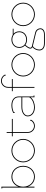

<svg xmlns="http://www.w3.org/2000/svg" viewBox="1482 -2210 942 3946"><g transform="rotate(-90 1953.0 -237.0)"><path d="M89 -232C89 -355 172 -455 295 -455C418 -455 500 -355 500 -232C500 -109 418 -9 295 -9C172 -9 89 -109 89 -232ZM71 -661V0H89V-137C121 -50 197 9 295 9C428 9 518 -99 518 -232C518 -365 428 -473 295 -473C197 -473 121 -415 89 -328V-679H54V-661Z M607 -232C607 -355 707 -455 830 -455C953 -455 1053 -355 1053 -232C1053 -109 953 -9 830 -9C707 -9 607 -109 607 -232ZM830 -473C697 -473 589 -365 589 -232C589 -99 697 9 830 9C963 9 1071 -99 1071 -232C1071 -365 963 -473 830 -473Z M1213 -134V-446H1481V-464H1213V-571H1195V-464H1124V-446H1195V-134C1195 -55 1259 9 1338 9C1391 9 1437 -19 1462 -62L1463 -64V-88H1445V-70C1423 -33 1384 -9 1338 -9C1269 -9 1213 -65 1213 -134Z M1927 -109C1896 -46 1800 -9 1721 -9C1625 -9 1552 -58 1552 -139C1552 -197 1613 -250 1730 -250H1927ZM1605 -430V-407H1623V-425C1658 -443 1709 -455 1761 -455C1836 -455 1927 -428 1927 -321V-268H1730C1608 -268 1534 -211 1534 -139C1534 -45 1618 9 1721 9C1792 9 1882 -19 1927 -79V0H1962V-18H1944V-321C1944 -434 1853 -473 1761 -473C1704 -473 1648 -459 1610 -438L1605 -436Z M2051 -446H2122V0H2140V-446H2301V-464H2140V-545C2140 -614 2196 -670 2265 -670C2311 -670 2350 -646 2372 -609V-591H2390V-614L2389 -616C2364 -659 2318 -688 2265 -688C2186 -688 2122 -624 2122 -545V-464H2051Z M2372 -232C2372 -355 2472 -455 2595 -455C2718 -455 2818 -355 2818 -232C2818 -109 2718 -9 2595 -9C2472 -9 2372 -109 2372 -232ZM2595 -473C2462 -473 2354 -365 2354 -232C2354 -99 2462 9 2595 9C2728 9 2836 -99 2836 -232C2836 -365 2728 -473 2595 -473Z M2977 -34 3250 32C3299 44 3326 83 3326 120C3326 158 3295 196 3218 196H3035C2928 196 2907 138 2907 99C2907 48 2939 -10 2977 -34ZM2960 -312C2960 -408 3036 -455 3112 -455C3188 -455 3264 -408 3264 -312C3264 -217 3188 -170 3112 -170C3036 -170 2960 -216 2960 -312ZM3233 -429H3335V-446H3209C3180 -464 3147 -473 3112 -473C3027 -473 2942 -418 2942 -312C2942 -261 2962 -223 2991 -196C2973 -178 2927 -127 2927 -85C2927 -67 2936 -51 2957 -41C2919 -11 2889 47 2889 99C2889 160 2930 214 3035 214H3218C3305 214 3344 169 3344 120C3344 74 3311 28 3255 15L2978 -52C2959 -56 2945 -65 2945 -85C2945 -117 2984 -164 3005 -185C3035 -163 3074 -152 3112 -152C3197 -152 3282 -206 3282 -312C3282 -363 3262 -402 3233 -429Z M3407 -232C3407 -355 3507 -455 3630 -455C3753 -455 3853 -355 3853 -232C3853 -109 3753 -9 3630 -9C3507 -9 3407 -109 3407 -232ZM3630 -473C3497 -473 3389 -365 3389 -232C3389 -99 3497 9 3630 9C3763 9 3871 -99 3871 -232C3871 -365 3763 -473 3630 -473Z"/></g></svg>

Font: Rawengulk
Style: Light
Weight: 300
Version: Version 0.9